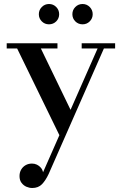

<svg xmlns="http://www.w3.org/2000/svg" viewBox="-20 -676 600 959"><path d="M184 -434 344.5 -102.5 286.5 19.5 65.5 -434H13.5V-460H267V-434ZM555 -460V-434H499L223 193Q208 225 189.8 244Q171.5 263 141 263Q126.5 263 112 256.8Q97.5 250.5 87.5 237.2Q77.5 224 77.5 203.5Q77.5 185 85.8 171Q94 157 108 149Q122 141 140 141Q153 141 164.5 146.5Q176 152 184.2 161.8Q192.5 171.5 195 184.5L467.5 -434H388V-460ZM392.5 -554.5Q371 -554.5 356.2 -569.2Q341.5 -584 341.5 -605Q341.5 -626 356.2 -641Q371 -656 392.5 -656Q413.5 -656 428.2 -641Q443 -626 443 -605Q443 -584 428.2 -569.2Q413.5 -554.5 392.5 -554.5ZM224.5 -554.5Q203.5 -554.5 188.8 -569.2Q174 -584 174 -605Q174 -626 188.8 -641Q203.5 -656 225 -656Q246 -656 260.8 -641Q275.5 -626 275.5 -605Q275.5 -584 260.8 -569.2Q246 -554.5 224.5 -554.5Z"/></svg>

Font: Bodoni Moda SC 9pt Medium
Style: Regular
Weight: 500
Designer: Owen Earl
Foundry: indestructible type
Version: Version 2.005